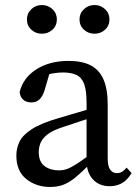

<svg xmlns="http://www.w3.org/2000/svg" viewBox="-20 -730 549 763"><path d="M179 13Q124 13 84.5 -18.5Q45 -50 45 -112Q45 -141 57.5 -167Q70 -193 106 -216.5Q142 -240 211 -260Q237 -268 263 -275.5Q289 -283 314.5 -290.5Q340 -298 366 -305V-269Q332 -259 299 -248Q266 -237 233 -226Q188 -212 167 -194.5Q146 -177 140 -159.5Q134 -142 134 -126Q134 -87 157 -70Q180 -53 214 -53Q231 -53 246.5 -58.5Q262 -64 286 -79.5Q310 -95 350 -125L364 -75H334Q304 -45 280.5 -25.5Q257 -6 233.5 3.5Q210 13 179 13ZM416 10Q374 10 349 -17.5Q324 -45 324 -91V-96V-321Q324 -370 314.5 -396Q305 -422 284 -432Q263 -442 230 -442Q213 -442 191 -438.5Q169 -435 140 -424L182 -456L157 -371Q150 -348 137.5 -335.5Q125 -323 105 -323Q84 -323 72 -334Q60 -345 58 -364Q72 -421 124.5 -454.5Q177 -488 253 -488Q306 -488 340 -470.5Q374 -453 391 -415Q408 -377 408 -314V-101Q408 -69 418 -55.5Q428 -42 444 -42Q457 -42 466 -48Q475 -54 483 -64L503 -42Q485 -13 463.5 -1.5Q442 10 416 10ZM146 -596Q122 -596 104.5 -612Q87 -628 87 -653Q87 -677 104.5 -693.5Q122 -710 146 -710Q171 -710 188.5 -693.5Q206 -677 206 -653Q206 -628 188.5 -612Q171 -596 146 -596ZM356 -596Q331 -596 313.5 -612Q296 -628 296 -653Q296 -677 313.5 -693.5Q331 -710 356 -710Q380 -710 397.5 -693.5Q415 -677 415 -653Q415 -628 397.5 -612Q380 -596 356 -596Z"/></svg>

Font: Source Serif 4 Variable
Style: Regular
Weight: 400
Designer: Frank Grießhammer
Foundry: Adobe
Version: Version 4.005;hotconv 1.1.0;makeotfexe 2.6.0